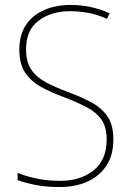

<svg xmlns="http://www.w3.org/2000/svg" viewBox="-20 -744 527 774"><path d="M437 -182Q437 -118 408.5 -75.5Q380 -33 331.5 -11.5Q283 10 221 10Q167 10 125.5 2Q84 -6 51 -18V-47Q86 -33 129 -24Q172 -15 223 -15Q304 -15 357 -57Q410 -99 410 -182Q410 -231 389.5 -261Q369 -291 330 -311.5Q291 -332 236 -353Q185 -372 145 -394Q105 -416 81.5 -451Q58 -486 58 -544Q58 -604 85 -644Q112 -684 159 -704Q206 -724 265 -724Q349 -724 422 -690L411 -668Q371 -686 333.5 -692.5Q296 -699 263 -699Q187 -699 136 -661Q85 -623 85 -546Q85 -493 107 -462Q129 -431 166.5 -411.5Q204 -392 249 -375Q306 -354 348 -331.5Q390 -309 413.5 -274.5Q437 -240 437 -182Z"/></svg>

Font: Noto Sans Myanmar SemiCondensed Thin
Style: Regular
Weight: 100
Width: 4
Designer: Monotype Design Team
Foundry: Monotype Imaging Inc.
Version: Version 2.107; ttfautohint (v1.8.4.7-5d5b)